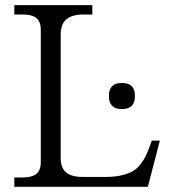

<svg xmlns="http://www.w3.org/2000/svg" viewBox="-20 -720 651 740"><path d="M213.9 -110.8Q213.9 -73.2 234.4 -55.7Q254.9 -38.1 298.8 -38.1H388.2Q422.9 -38.1 449 -44.4Q475.1 -50.8 491.9 -60.3Q508.8 -69.8 522.2 -87.6Q535.6 -105.5 543.2 -121.8Q550.8 -138.2 560.1 -164.1L564.9 -178.2H596.2L549.8 0H35.2V-36.1H67.9Q103.5 -36.1 120.4 -50Q137.2 -64 137.2 -94.2V-606Q137.2 -636.2 120.4 -650.1Q103.5 -664.1 67.9 -664.1H35.2V-700.2H335.9V-664.1H303.2Q256.8 -664.1 235.4 -645.3Q213.9 -626.5 213.9 -585.9ZM399.9 -347.2V-353Q399.9 -375.5 412.1 -387.7Q424.3 -399.9 446.8 -399.9H453.1Q475.6 -399.9 487.8 -387.7Q500 -375.5 500 -353V-347.2Q500 -324.7 487.8 -312.3Q475.6 -299.8 453.1 -299.8H446.8Q424.3 -299.8 412.1 -312.3Q399.9 -324.7 399.9 -347.2Z"/></svg>

Font: LT Superior Serif
Style: Regular
Weight: 400
Designer: Daniel Lyons
Foundry: LyonsType
Version: Version 2.120;FEAKit 1.0